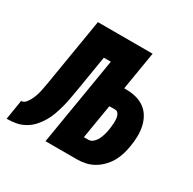

<svg xmlns="http://www.w3.org/2000/svg" viewBox="-170 -659 793 787"><g transform="rotate(30 226.5 -265.0)"><path d="M-47 0 -32 -93Q-20 -93 -12 -102.5Q-4 -112 1.5 -122.5Q7 -133 11 -144Q15 -155 17.5 -166Q20 -177 22 -188Q24 -199 26 -210Q28 -224 30.5 -237Q33 -250 35 -264L79 -530H338L308 -349H320Q343 -349 365.5 -343Q388 -337 405.5 -324Q423 -311 434 -291.5Q445 -272 449.5 -250Q454 -228 453.5 -204.5Q453 -181 449 -158Q446 -138 440 -118Q434 -98 424 -80Q414 -62 398.5 -46Q383 -30 365 -19.5Q347 -9 326.5 -4.5Q306 0 286 0H137L206 -416H173L145 -246Q141 -225 137.5 -204Q134 -183 128.5 -162.5Q123 -142 116 -121.5Q109 -101 97.5 -81.5Q86 -62 71 -45.5Q56 -29 36 -18Q16 -7 -5 -3.5Q-26 0 -47 0ZM265 -93H286Q299 -93 309 -102.5Q319 -112 324.5 -123.5Q330 -135 333.5 -147.5Q337 -160 339 -172Q340 -180 341 -188Q342 -196 342.5 -204Q343 -212 342.5 -220Q342 -228 340 -235.5Q338 -243 333 -249Q328 -255 320 -255H292Z"/></g></svg>

Font: Iosevka Curly Heavy Oblique
Style: Regular
Weight: 900
Italic angle: -9°
Monospace: yes
Designer: Belleve Invis
Foundry: Belleve Invis
Version: Version 11.1.0; ttfautohint (v1.8.3)